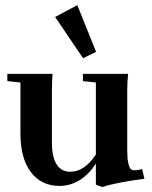

<svg xmlns="http://www.w3.org/2000/svg" viewBox="-20 -718 596 753"><path d="M305.7 -489.7 196.3 -651.4 283.2 -697.8 356.9 -514.6ZM213.4 11.2Q142.1 11.2 101.1 -43Q60.1 -97.2 60.1 -194.3V-394.5L8.8 -399.9V-428.2H186Q183.6 -394 183.6 -363.3V-158.2Q183.6 -102.1 202.1 -73.2Q220.7 -44.4 255.4 -44.4Q311.5 -44.4 356 -111.8V-394.5L305.2 -399.9V-428.2H482.4Q479 -396.5 479 -363.3V-127.4Q479 -95.7 483.2 -77.9Q487.3 -60.1 492.7 -55.2Q498 -50.3 505.9 -50.3Q523.9 -50.3 537.1 -55.2L546.4 -17.1Q431.2 -1.5 380.9 15.6L356 6.3V-76.7Q329.1 -34.2 292.2 -11.5Q255.4 11.2 213.4 11.2Z"/></svg>

Font: Elstob 14pt
Style: Bold
Weight: 700
Designer: Peter S. Baker
Version: Version 1.015